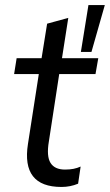

<svg xmlns="http://www.w3.org/2000/svg" viewBox="-20 -733 436 762"><path d="M224 9Q64 9 91 -162L134 -439H36L46 -502H145L167 -639L251 -662L226 -502H370L359 -439H215L174 -172Q164 -113 180.5 -86.5Q197 -60 238 -60Q257 -60 272 -63Q287 -66 300 -72L290 -4Q259 9 224 9ZM301 -527 331 -713H396L343 -527Z"/></svg>

Font: Mulish
Style: Italic
Weight: 400
Italic angle: -9°
Designer: Vernon Adams
Foundry: Vernon Adams
Version: Version 3.603; ttfautohint (v1.8.3)